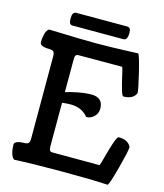

<svg xmlns="http://www.w3.org/2000/svg" viewBox="-126 -955 899 1053"><g transform="rotate(15 324.0 -428.0)"><path d="M462.4 -788.1H171.4Q152.8 -788.1 152.8 -823.2Q152.8 -860.8 175.3 -860.8H461.9Q474.6 -860.8 480 -854.2Q485.4 -847.7 485.4 -829.1Q485.4 -788.1 462.4 -788.1ZM55.2 -733.9Q250.5 -727.5 317.9 -727.5Q364.3 -727.5 414.1 -728.8Q463.9 -730 507.8 -731.9Q551.8 -733.9 561 -733.9Q569.3 -726.6 591.6 -634.3Q613.8 -542 613.8 -523.9Q613.8 -520.5 610.1 -514.4Q606.4 -508.3 598.9 -501.2Q591.3 -494.1 576.9 -489.3Q562.5 -484.4 543.9 -484.4Q536.6 -484.4 527.3 -515.6Q518.1 -546.9 508.8 -588.1Q499.5 -629.4 495.6 -640.1Q460 -640.1 376.7 -639.9Q293.5 -639.6 244.1 -639.6Q236.8 -639.6 232.9 -634.3Q229 -628.9 228.3 -623.3Q227.5 -617.7 227.5 -608.4V-424.3Q255.9 -434.1 297.6 -441.9Q339.4 -449.7 374 -449.7Q403.3 -449.7 420.9 -434.8Q438.5 -419.9 438.5 -387.2Q438.5 -359.9 419.7 -341.6Q400.9 -323.2 375.5 -323.2Q340.3 -367.7 274.9 -367.7Q255.9 -367.7 227.5 -364.3V-119.1Q227.5 -109.4 228.3 -103.8Q229 -98.1 232.9 -92.8Q236.8 -87.4 244.1 -87.4Q297.4 -87.4 387.2 -87.2Q477.1 -86.9 515.1 -86.9Q520 -98.6 532.2 -145.3Q544.4 -191.9 556.6 -227.1Q568.8 -262.2 578.1 -262.2Q596.7 -262.2 611.1 -257.3Q625.5 -252.4 633.1 -245.4Q640.6 -238.3 644.3 -232.2Q647.9 -226.1 647.9 -222.7Q647.9 -202.6 621.3 -102.3Q594.7 -2 585.4 5.4Q495.1 0 317.9 0Q163.1 0 55.2 5.4Q42 -2.4 35.6 -25.9Q29.3 -49.3 29.3 -74.2Q29.3 -85.9 45.4 -91.8Q61.5 -97.7 84 -97.7Q103 -97.7 108.9 -105.7Q114.7 -113.8 114.7 -128.4V-600.1Q114.7 -614.7 108.9 -622.8Q103 -630.9 84 -630.9Q29.3 -630.9 29.3 -656.2Q29.3 -680.2 35.6 -703.4Q42 -726.6 55.2 -733.9Z"/></g></svg>

Font: Coustard
Style: Regular
Weight: 400
Foundry: vernon adams
Version: Version 1.000